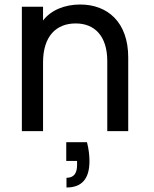

<svg xmlns="http://www.w3.org/2000/svg" viewBox="-20 -582 682 852"><path d="M366 49H274V132H322V150C322 187 308 207 275 207V250C341 250 377 214 377 133C377 109 374 80 366 49ZM77 0H171V-305C171 -421 229 -478 316 -478C400 -478 456 -422 456 -311V0H549V-327C549 -484 457 -562 336 -562C267 -562 206 -537 171 -491V-552H77Z"/></svg>

Font: Malmofest
Style: Regular
Weight: 400
Designer: Jonny Pinhorn (Poppins), Kolossal
Version: Version 1.004;Glyphs 3.1.2 (3151)